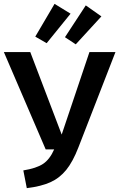

<svg xmlns="http://www.w3.org/2000/svg" viewBox="-27 -961 619 996"><path d="M380 -197Q351 -122 316.5 -79.5Q282 -37 234 -15.5Q186 6 112 15L94 -77Q162 -88 196.5 -111Q231 -134 254 -186H210L-7 -691H130L293 -263L437 -691H572ZM339 -890 215 -737 156 -771 256 -941ZM499 -876 366 -731 310 -768 418 -933Z"/></svg>

Font: Fira Sans Medium
Style: Regular
Weight: 500
Designer: bBox Type GmbH & Carrois Corporate GbR & Edenspiekermann AG
Foundry: bBox Type GmbH & Carrois Corporate GbR & Edenspiekermann AG
Version: Version 4.301